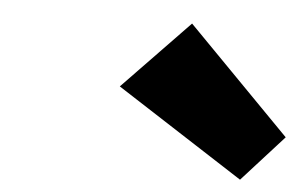

<svg xmlns="http://www.w3.org/2000/svg" viewBox="-37 -1312 762 482"><g transform="rotate(5 344.0 -1071.0)"><path d="M429 -1261 262 -1088 583 -881 688 -997Z"/></g></svg>

Font: Hussar Dziwak
Style: Kur
Weight: 400
Version: Version 1.022